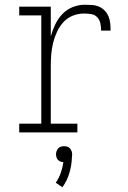

<svg xmlns="http://www.w3.org/2000/svg" viewBox="-20 -558 540 809"><path d="M61 0V-37H154V-493H61V-530H194V-405Q201 -430 212.5 -454.5Q224 -479 242.5 -498.5Q261 -518 286 -528Q311 -538 337 -538Q352 -538 367.5 -537Q383 -536 397 -530Q411 -524 421.5 -513Q432 -502 437.5 -488Q443 -474 444.5 -459Q446 -444 446 -429H406Q406 -444 403 -459Q400 -474 390 -485Q380 -496 364.5 -498.5Q349 -501 334 -501Q310 -501 287 -492Q264 -483 247.5 -465Q231 -447 220.5 -424.5Q210 -402 204 -378Q198 -354 196 -329.5Q194 -305 194 -281V-37H306V0ZM243 231 215 212Q228 193 236 170.5Q244 148 247 125Q241 125 234.5 122.5Q228 120 224 115.5Q220 111 218 104.5Q216 98 216 92Q216 85 218.5 78.5Q221 72 225.5 67Q230 62 236.5 60Q243 58 250 58Q257 58 263.5 60Q270 62 274.5 67Q279 72 281.5 78.5Q284 85 284 92V94L283 105Q282 138 272.5 170.5Q263 203 243 231Z"/></svg>

Font: Iosevka Slab Extralight
Style: Regular
Weight: 200
Monospace: yes
Designer: Belleve Invis
Foundry: Belleve Invis
Version: Version 11.1.1; ttfautohint (v1.8.3)